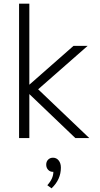

<svg xmlns="http://www.w3.org/2000/svg" viewBox="-20 -753 545 1047"><path d="M84 -733H140V-291L381 -503H458L188 -266L467 0H391L140 -240V0H84ZM271 184Q254 185 243 173.5Q232 162 232 145Q232 128 242.5 117.5Q253 107 269 107Q288 107 300 122Q312 137 312 161Q312 226 261 274L238 257Q271 221 271 184Z"/></svg>

Font: Metropolitano Light
Style: Regular
Weight: 300
Designer: Fonts by Alex Slobzheninov & Chris M. Simpson / Changes by Cristiano Sobral
Foundry: Fonts by Alex Slobzheninov & Chris M. Simpson / Changes by Cristiano Sobral
Version: Version 1.00;August 30, 2020;FontCreator 13.0.0.2681 64-bit